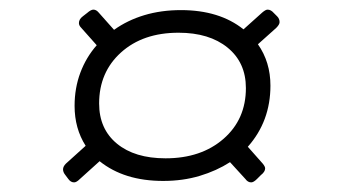

<svg xmlns="http://www.w3.org/2000/svg" viewBox="-20 -521 700 399"><path d="M134 -142Q127 -142 122 -149L116 -157Q111 -163 111 -169Q111 -175 117 -181L158 -218Q135 -254 135 -301Q135 -338 147 -370Q159 -402 181 -427L149 -463Q144 -468 144 -473Q144 -481 152 -487L161 -494Q169 -501 174 -501Q180 -501 185 -495L217 -459Q245 -479 280 -489.5Q315 -500 356 -500Q436 -500 486 -460L525 -495Q532 -501 536 -501Q543 -501 549 -494L556 -487Q561 -482 561 -475Q561 -470 554 -463L516 -429Q542 -392 542 -343Q542 -269 495 -216L526 -181Q531 -175 531 -171Q531 -164 522 -157L514 -149Q507 -142 502 -142Q495 -142 490 -149L458 -184Q430 -166 395 -155.5Q360 -145 319 -145Q238 -145 187 -186L146 -149Q139 -142 134 -142ZM324 -192Q398 -192 444.5 -232.5Q491 -273 491 -338Q491 -391 453 -422Q415 -453 351 -453Q277 -453 231.5 -412Q186 -371 186 -306Q186 -253 223 -222.5Q260 -192 324 -192Z"/></svg>

Font: Asap Expanded Expanded Light
Style: Italic
Weight: 300
Width: 7
Italic angle: -6°
Designer: Pablo Cosgaya
Foundry: Omnibus-Type
Version: Version 3.001; ttfautohint (v1.8.4.7-5d5b)